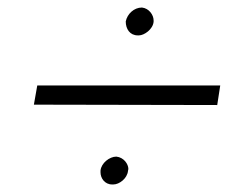

<svg xmlns="http://www.w3.org/2000/svg" viewBox="-20 -508 645 510"><path d="M314 -451C314 -431 325 -414 346 -414C347 -414 348 -414 349 -414C363 -414 386 -430 388 -450C388 -451 388 -452 388 -454C388 -468 376 -486 357 -488C336 -488 318 -471 314 -451ZM70 -230 557 -229 565 -281H79ZM247 -55C247 -53 247 -52 247 -50C247 -35 258 -18 278 -18C279 -18 280 -18 281 -18C297 -18 318 -34 320 -54C320 -56 321 -58 321 -59C321 -72 309 -90 289 -92C271 -92 249 -75 247 -55Z"/></svg>

Font: Jost Light
Style: Italic
Weight: 300
Italic angle: -5°
Version: Version 3.710